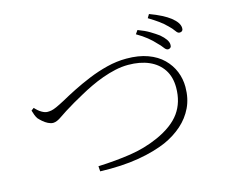

<svg xmlns="http://www.w3.org/2000/svg" viewBox="-105 -927 1209 1032"><g transform="rotate(-15 500.0 -411.0)"><path d="M856 -576Q844 -575 833 -590.5Q822 -606 804 -623Q788 -641 764 -660.5Q740 -680 707 -699L721 -719Q759 -705 785.5 -689Q812 -673 831 -659Q871 -625 872 -599Q873 -588 868.5 -582.5Q864 -577 856 -576ZM329 -66Q427 -70 509.5 -82.5Q592 -95 667 -128Q759 -169 800.5 -227Q842 -285 842 -367Q842 -426 815 -467Q788 -508 739 -529.5Q690 -551 623 -551Q588 -551 551.5 -543Q515 -535 479 -522Q443 -509 409.5 -493Q376 -477 346.5 -460.5Q317 -444 292 -430Q231 -394 203 -374Q175 -354 155 -354Q142 -354 127 -361.5Q112 -369 99.5 -380Q87 -391 79 -400Q72 -410 67.5 -422Q63 -434 59 -448L74 -459Q92 -439 109.5 -429Q127 -419 141 -419Q152 -419 163 -421Q174 -423 192 -431Q210 -439 240 -455Q272 -473 315.5 -495Q359 -517 410 -538Q461 -559 515 -572.5Q569 -586 623 -586Q691 -586 741.5 -567.5Q792 -549 825 -516.5Q858 -484 874.5 -443Q891 -402 891 -357Q891 -293 867 -243Q843 -193 800.5 -155.5Q758 -118 702 -93Q672 -80 632.5 -68.5Q593 -57 546 -49Q499 -41 445 -38Q391 -35 331 -37ZM937 -647Q927 -646 916.5 -661.5Q906 -677 887 -695Q868 -714 846 -730Q824 -746 791 -766L803 -786Q841 -772 869 -757.5Q897 -743 915 -729Q935 -713 945 -698.5Q955 -684 956 -669Q957 -659 952 -653Q947 -647 937 -647Z"/></g></svg>

Font: Noto Serif HK ExtraLight ExtraLight
Style: Regular
Weight: 250
Version: Version 2.003-H1;hotconv 1.1.1;makeotfexe 2.6.0